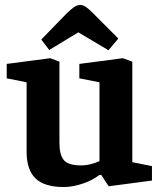

<svg xmlns="http://www.w3.org/2000/svg" viewBox="-20 -740 640 772"><path d="M236 12Q159 12 123 -22.5Q87 -57 87 -129V-409L7 -425V-483L182 -506L219 -492V-165Q219 -117 237 -96Q255 -75 306 -75Q326 -75 347 -80.5Q368 -86 380 -92V-409L299 -425V-483L474 -506L512 -492V-88L591 -72V-14L417 9L387 -37L379 -36Q352 -15 312 -1.5Q272 12 236 12ZM416 -538 295 -610 178 -539 146 -581 247 -685Q261 -699 275 -709.5Q289 -720 303 -720Q314 -720 325.5 -712Q337 -704 348 -693L456 -585Z"/></svg>

Font: Faustina
Style: Bold
Weight: 700
Designer: Alfonso Garcia
Foundry: http://www.omnibus-type.com
Version: Version 1.200